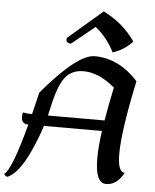

<svg xmlns="http://www.w3.org/2000/svg" viewBox="-78 -968 840 1042"><g transform="rotate(5 341.5 -447.0)"><path d="M500.5 -327.6Q513.7 -409.7 535.2 -509.8Q447.3 -584 364.7 -584Q298.3 -584 262.7 -536.9Q227.1 -489.7 201.7 -369.6Q197.3 -348.6 191.9 -327.6ZM2 22.9Q-11.7 21 -16.6 8.3Q23.9 -19 90.3 -269.5Q52.2 -269.5 52.2 -308.1Q52.2 -318.8 55.2 -332.5Q79.6 -327.6 105.5 -327.6Q119.1 -382.8 134.3 -447.3Q322.8 -670.4 417 -670.4Q548.8 -670.4 654.3 -555.2Q595.7 -278.8 595.7 -154.8Q595.7 -54.2 634.3 -54.2Q597.2 15.1 538.1 15.1Q479 15.1 479 -120.1Q479 -181.2 491.2 -269.5H175.3Q152.3 -197.3 118.7 -125Q62 -2.4 2 22.9ZM512.2 -699.2Q471.2 -779.8 408.2 -829.1L282.2 -727.1Q256.3 -727.1 256.3 -747.6Q256.3 -751.5 257.3 -755.9L444.8 -917Q553.2 -862.8 618.7 -768.1Q576.7 -720.7 512.2 -699.2Z"/></g></svg>

Font: Balgruf
Style: Italic
Weight: 500
Italic angle: -12°
Designer: Paul James Miller
Foundry: High-Logic / Made with FontCreator
Version: Version 1.201;March 28, 2021;FontCreator 13.0.0.2683 64-bit